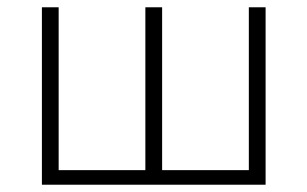

<svg xmlns="http://www.w3.org/2000/svg" viewBox="-20 -507 844 527"><path d="M95 0V-487H141V-40H379V-487H425V-40H663V-487H709V0Z"/></svg>

Font: Nunito Sans 10pt ExtraLight
Style: Regular
Weight: 250
Designer: Vernon Adams
Foundry: Vernon Adams
Version: Version 3.101;gftools[0.9.27]